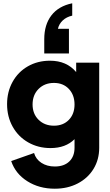

<svg xmlns="http://www.w3.org/2000/svg" viewBox="-20 -927 668 1167"><path d="M48 52 187 3Q198 41 232 63Q266 85 313 85Q369 85 401 54.5Q433 24 433 -29V-81Q379 -27 287 -27Q212 -27 151.5 -61.5Q91 -96 57 -157Q23 -218 23 -294Q23 -369 56.5 -429.5Q90 -490 149.5 -524Q209 -558 284 -558Q385 -558 443 -489V-546H583V-29Q583 43 548.5 99.5Q514 156 452.5 188Q391 220 313 220Q218 220 146 174.5Q74 129 48 52ZM308 -163Q364 -163 398.5 -198.5Q433 -234 433 -292Q433 -350 398.5 -386.5Q364 -423 308 -423Q251 -423 214.5 -386.5Q178 -350 178 -292Q178 -235 214.5 -199Q251 -163 308 -163ZM419 -907V-832Q384 -824 361.5 -803Q339 -782 332 -752H399V-602H249V-689Q249 -777 292.5 -833.5Q336 -890 419 -907Z"/></svg>

Font: BLUETTI 2.0
Style: Bold
Weight: 700
Designer: Stijn de Vries
Foundry: tokotype
Version: Version 2.005;October 31, 2023;FontCreator 14.0.0.2814 64-bi